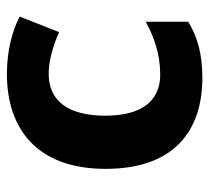

<svg xmlns="http://www.w3.org/2000/svg" viewBox="-45 -551 606 556"><g transform="rotate(-90 258.0 -273.0)"><path d="M311 10C381 10 431 -5 473 -31V-154C428 -129 377 -112 320 -112C246 -112 201 -163 201 -271C201 -380 245 -435 322 -435C362 -435 403 -422 443 -405L488 -519C444 -542 385 -556 322 -556C164 -556 47 -470 47 -270C47 -76 153 10 311 10Z"/></g></svg>

Font: Noto Sans Myanmar UI
Style: Bold
Weight: 700
Designer: Monotype Design Team
Foundry: Monotype Imaging Inc.
Version: Version 2.103